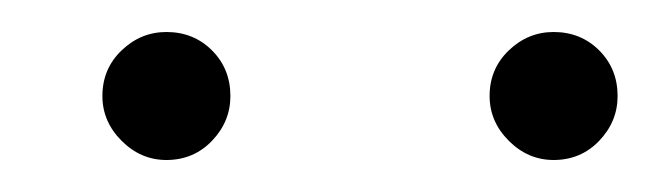

<svg xmlns="http://www.w3.org/2000/svg" viewBox="-20 -730 406 120"><path d="M44 -670Q44 -687 56 -698.5Q68 -710 84 -710Q101 -710 112.5 -698.5Q124 -687 124 -670Q124 -654 112.5 -642Q101 -630 84 -630Q68 -630 56 -642Q44 -654 44 -670ZM286 -670Q286 -687 298 -698.5Q310 -710 326 -710Q343 -710 354.5 -698.5Q366 -687 366 -670Q366 -654 354.5 -642Q343 -630 326 -630Q310 -630 298 -642Q286 -654 286 -670Z"/></svg>

Font: Oak Sans Light Italic
Style: Regular
Weight: 400
Italic angle: -9.5°
Foundry: Erik Kennedy, Walven
Version: Version 1.000;Glyphs 3.1.2 (3151)